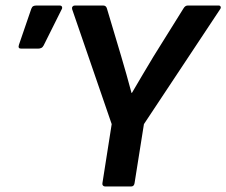

<svg xmlns="http://www.w3.org/2000/svg" viewBox="-20 -675 819 695"><path d="M360.7 0Q355.7 0 352.7 -3.3Q349.7 -6.7 350.7 -11.7L384.3 -225.7L241 -642Q239.7 -647.7 242.7 -651.3Q245.7 -655 250.7 -655H353.7Q364.1 -655 367.1 -644L418.5 -471.9Q428.5 -438.9 437.8 -405.2Q447.1 -371.5 456.1 -338.5H457.4Q477.1 -371.5 496.2 -404.5Q515.4 -437.6 535.7 -470.6L644.2 -644.6Q650.3 -655 659.6 -655H771.4Q776.7 -655 778.5 -651Q780.4 -647 777 -642L501 -225.7L467 -11.7Q465 0 454.7 0ZM56.3 -499Q43.9 -499 48.6 -513L93.3 -643.3Q96 -650.3 100.3 -652.7Q104.7 -655 111.7 -655H195.9Q202.6 -655 204.4 -650.3Q206.3 -645.6 202.6 -640L138.1 -510.7Q134.7 -504 129.5 -501.5Q124.3 -499 118 -499Z"/></svg>

Font: Sofia Sans Hairline
Style: Italic
Weight: 1
Italic angle: -9°
Designer: Botio Nikoltchev, Ani Petrova
Foundry: lettersoup
Version: Version 4.102